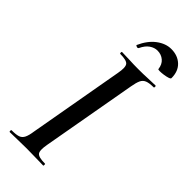

<svg xmlns="http://www.w3.org/2000/svg" viewBox="-255 -839 882 882"><g transform="rotate(45 186.5 -397.5)"><path d="M23 0Q20 0 20 -6Q20 -12 23 -12Q52 -12 66.5 -17Q81 -22 88.5 -37Q96 -52 100 -81L182 -544Q190 -587 179.5 -600Q169 -613 128 -613Q125 -613 125 -619Q125 -625 128 -625Q150 -625 177.5 -623.5Q205 -622 235 -622Q269 -622 296.5 -623.5Q324 -625 345 -625Q348 -625 348 -619Q348 -613 345 -613Q317 -613 302 -607Q287 -601 280 -586Q273 -571 268 -542L186 -81Q178 -38 188 -25Q198 -12 240 -12Q242 -12 242 -6Q242 0 240 0Q218 0 191 -1Q164 -2 131 -2Q101 -2 73.5 -1Q46 0 23 0ZM301 -688Q298 -715 280.5 -730Q263 -745 238 -745Q219 -745 200.5 -732.5Q182 -720 169 -692Q165 -687 158 -690Q151 -693 152 -695Q174 -744 208 -769.5Q242 -795 278 -795Q320 -795 346.5 -770Q373 -745 373 -701Q373 -696 362 -692.5Q351 -689 337 -687Q323 -685 312 -685Q301 -685 301 -688Z"/></g></svg>

Font: Cormorant Light SemiBold
Style: Italic
Weight: 600
Italic angle: -10°
Version: Version 4.000